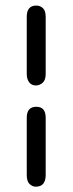

<svg xmlns="http://www.w3.org/2000/svg" viewBox="-20 -663 266 704"><path d="M147.5 -391.6V-601.6C147.5 -616.5 144 -627.1 137.2 -633.3C130.4 -639.5 122.4 -642.6 113.3 -642.6C89.8 -642.6 78.1 -628.9 78.1 -601.6V-391.6C78.1 -379.2 81.1 -369.1 86.9 -361.3C92.8 -353.5 100.9 -349.6 111.3 -349.6C120.4 -349.6 128.7 -352.9 136.2 -359.4C143.7 -365.9 147.5 -376.6 147.5 -391.6ZM147.5 -21.5V-231.4C147.5 -258.1 136.1 -271.5 113.3 -271.5C89.8 -271.5 78.1 -258.1 78.1 -231.4V-21.5C78.1 -5.9 81.5 5.2 88.4 11.7C95.2 18.2 102.9 21.5 111.3 21.5C135.4 21.5 147.5 7.2 147.5 -21.5Z"/></svg>

Font: Jura
Style: DemiBold
Weight: 600
Version: Version 2.5.1